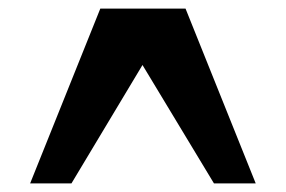

<svg xmlns="http://www.w3.org/2000/svg" viewBox="-20 -882 664 446"><path d="M213 -862H411L574 -456H477L311 -731L146 -456H50L213 -862Z"/></svg>

Font: CAT North
Style: Regular
Weight: 400
Designer: Peter Wiegel
Foundry: Peter Wiegel
Version: Version 1.000